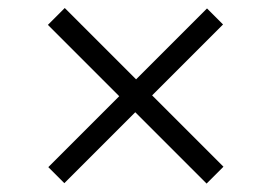

<svg xmlns="http://www.w3.org/2000/svg" viewBox="-20 -556 660 467"><path d="M137.5 -536.5 523.5 -150.5 482.5 -109.5 96.5 -495.5ZM97.5 -149.5 483.5 -535.5 522.5 -496.5 136.5 -110.5Z"/></svg>

Font: Monaspace Radon Var
Style: Regular
Weight: 400
Designer: Riley Cran and the Lettermatic Team
Version: Version 1.000 (Monaspace Radon Var)